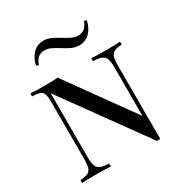

<svg xmlns="http://www.w3.org/2000/svg" viewBox="-192 -980 1069 1127"><g transform="rotate(-30 342.5 -416.5)"><path d="M42 0ZM364.7 -797.9Q394 -779.3 414.3 -770.3Q434.6 -761.2 456.5 -761.2Q507.3 -761.2 526.4 -818.8L543.5 -814Q532.2 -764.2 503.2 -736.1Q474.1 -708 432.6 -708Q407.2 -708 384.5 -718Q361.8 -728 330.6 -748Q300.8 -766.6 280.5 -775.9Q260.3 -785.2 238.3 -785.2Q213.4 -785.2 196 -771.7Q178.7 -758.3 168.5 -727.1L151.4 -731.9Q162.6 -781.7 191.7 -809.8Q220.7 -837.9 262.2 -837.9Q287.6 -837.9 310.5 -827.6Q333.5 -817.4 364.7 -797.9ZM568.4 -492.2V4.9H545.4L145.5 -548.8V-116.2Q145.5 -77.6 152.3 -58.1Q159.2 -38.6 178 -30Q196.8 -21.5 236.3 -20V0Q200.7 -2.9 134.3 -2.9Q74.7 -2.9 41.5 0V-20Q76.2 -21.5 93 -30Q109.9 -38.6 116.2 -58.1Q122.6 -77.6 122.6 -116.2V-502Q122.6 -539.6 116.5 -556.6Q110.4 -573.7 94 -580.1Q77.6 -586.4 41.5 -587.9V-607.9Q74.2 -605 134.3 -605Q189.5 -605 226.6 -607.9L545.4 -164.1V-492.2Q545.4 -530.8 538.8 -550Q532.2 -569.3 513.2 -577.9Q494.1 -586.4 454.6 -587.9V-607.9Q490.2 -605 556.6 -605Q616.7 -605 649.4 -607.9V-587.9Q614.7 -586.4 597.9 -577.9Q581.1 -569.3 574.7 -549.8Q568.4 -530.3 568.4 -492.2Z"/></g></svg>

Font: TypoPRO Playfair Display SC
Style: Regular
Weight: 400
Designer: Claus Eggers Sørensen
Foundry: Claus Eggers Sørensen
Version: Version 1.004;PS 001.004;hotconv 1.0.70;makeotf.lib2.5.58329